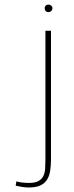

<svg xmlns="http://www.w3.org/2000/svg" viewBox="-20 -623 323 842"><path d="M203.6 -488.3H179.2V76.7Q179.2 97.7 178 116.5Q176.8 135.3 169.9 149.2Q163.1 163.1 148.4 171.1Q133.8 179.2 106.9 179.2Q93.8 179.2 79.3 177.7Q64.9 176.3 51.8 172.4L48.8 191.4Q63.5 194.8 78.1 197Q92.8 199.2 106.9 199.2Q139.2 199.2 158.2 189.7Q177.2 180.2 187.3 163.3Q197.3 146.5 200.4 123.5Q203.6 100.6 203.6 74.2ZM210 -587.4Q210 -590.8 208.5 -593.5Q207 -596.2 204.6 -598.4Q202.1 -600.6 199 -601.8Q195.8 -603 192.4 -603Q189 -603 185.8 -601.8Q182.6 -600.6 180.4 -598.4Q178.2 -596.2 177 -593.5Q175.8 -590.8 175.8 -587.4Q175.8 -583.5 177 -580.1Q178.2 -576.7 180.4 -574.5Q182.6 -572.3 185.8 -571Q189 -569.8 192.4 -569.8Q195.8 -569.8 199 -571Q202.1 -572.3 204.6 -574.5Q207 -576.7 208.5 -580.1Q210 -583.5 210 -587.4Z"/></svg>

Font: SaysetthaMai Thin
Style: Regular
Weight: 100
Designer: John M. Durdin
Foundry: Lao Script for Windows
Version: Version 1.101